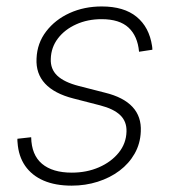

<svg xmlns="http://www.w3.org/2000/svg" viewBox="-20 -567 534 598"><path d="M203.1 11.2Q152.3 11.2 115.7 -4.6Q79.1 -20.5 58.3 -50.5Q37.6 -80.6 34.7 -122.6Q34.2 -127 34.2 -128.4Q34.2 -129.9 34.2 -134.8L77.1 -139.6Q78.1 -84.5 110.8 -56.9Q143.6 -29.3 203.6 -29.3Q250 -29.3 288.1 -45.9Q326.2 -62.5 349.6 -91.3Q373 -120.1 374 -157.2Q375 -188.5 354.5 -208.3Q334 -228 292 -238.8L208.5 -260.3Q149.4 -275.4 120.4 -306.6Q91.3 -337.9 93.8 -384.8Q95.7 -432.6 123.8 -469.2Q151.9 -505.9 197 -526.4Q242.2 -546.9 296.9 -546.9Q366.2 -546.9 405.5 -514.6Q444.8 -482.4 453.6 -423.8Q454.1 -420.4 454.3 -418.2Q454.6 -416 454.6 -412.1L413.1 -405.8Q408.7 -454.6 380.4 -481Q352.1 -507.3 296.4 -507.3Q252.9 -507.3 217.3 -491.2Q181.6 -475.1 160.4 -447.3Q139.2 -419.4 138.2 -383.8Q136.7 -352.1 158.2 -331.5Q179.7 -311 225.1 -299.3L307.1 -278.3Q364.7 -264.2 392.8 -233.9Q420.9 -203.6 418.5 -157.2Q417 -119.6 399.4 -88.6Q381.8 -57.6 352.3 -35.4Q322.8 -13.2 284.4 -1Q246.1 11.2 203.1 11.2Z"/></svg>

Font: Inter 18pt ExtraLight
Style: Italic
Weight: 250
Italic angle: -9.3988°
Designer: Rasmus Andersson
Foundry: rsms
Version: Version 4.001;git-66647c0bb